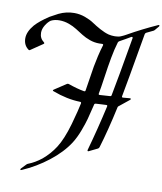

<svg xmlns="http://www.w3.org/2000/svg" viewBox="-357 -1158 1470 1741"><g transform="rotate(10 378.5 -287.5)"><path d="M-37 467Q-45 471 -48 466.5Q-51 462 -45 455L-3 411Q3 404 12 401Q74 377 132 331Q199 275 246 202Q297 123 339 -23Q378 -163 389 -221Q391 -234 378 -234Q257 -237 127 -286Q109 -291 125 -302L233 -373Q241 -378 250 -375Q332 -346 396 -335Q409 -333 410 -345Q415 -374 427 -453Q439 -532 445.5 -570Q452 -608 465.5 -667Q479 -726 494 -773Q498 -786 484 -786Q475 -785 457 -785Q412 -785 370 -800Q328 -815 294.5 -836Q261 -857 228 -878Q195 -899 153 -914Q111 -929 66 -929Q23 -929 -11 -912Q-36 -895 -57.5 -860Q-79 -825 -79 -790Q-79 -739 -39 -709Q-28 -701 -39 -693L-148 -619Q-157 -612 -164 -618Q-211 -652 -211 -716Q-211 -776 -155 -842Q-112 -890 -28 -945Q26 -975 46 -985Q114 -1018 188 -1018Q239 -1018 287.5 -1000.5Q336 -983 369 -960.5Q402 -938 446 -914Q490 -890 528 -880Q555 -874 579 -874Q587 -874 594.5 -874.5Q602 -875 609.5 -876Q617 -877 621.5 -877.5Q626 -878 633.5 -881Q641 -884 643.5 -885Q646 -886 654.5 -890Q663 -894 664.5 -894.5Q666 -895 676 -900.5Q686 -906 688 -907Q813 -978 955 -1042Q963 -1046 966.5 -1041.5Q970 -1037 964 -1030L932 -992Q926 -985 917 -982L861 -955Q850 -949 849 -939Q764 -447 745 -352Q743 -345 746 -341.5Q749 -338 756 -339Q775 -340 816 -344Q825 -345 827 -340.5Q829 -336 822 -330L734 -259Q723 -252 722 -246Q674 -24 624 140Q621 150 612 155L534 193Q527 197 523.5 193.5Q520 190 522 183Q578 -16 627 -234Q629 -241 626 -244.5Q623 -248 616 -247Q606 -246 572 -245Q538 -244 520 -242Q509 -240 508 -231Q485 -136 473.5 -93Q462 -50 436 19Q410 88 377 140Q314 238 202.5 325Q91 412 -37 467ZM533 -339Q531 -332 534 -328.5Q537 -325 544 -326L637 -332Q649 -333 650 -343Q678 -483 747 -884Q748 -891 744.5 -894Q741 -897 734 -894Q722 -887 687.5 -867Q653 -847 634 -837Q625 -832 622 -824Q602 -758 587 -676.5Q572 -595 558 -495.5Q544 -396 533 -339Z"/></g></svg>

Font: Joscelyn
Style: Regular
Weight: 400
Designer: Peter S. Baker
Version: Version 1.012